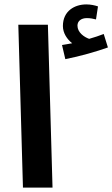

<svg xmlns="http://www.w3.org/2000/svg" viewBox="-20 -850 509 870"><path d="M276 -582C343 -595 419 -617 469 -635L450 -696C430 -688 408 -681 384 -674C361 -682 331 -703 331 -734C331 -754 347 -768 374 -768C389 -768 403 -765 415 -762L424 -821C409 -826 391 -830 371 -830C319 -830 265 -801 265 -732C265 -700 284 -672 307 -654C295 -652 281 -649 261 -646ZM84 0H218L197 -738H63Z"/></svg>

Font: Noto Sans Arabic UI XCn
Style: Bold
Weight: 700
Width: 2
Designer: Monotype Design Team, Nadine Chahine and Nizar Qandah
Foundry: Monotype Imaging Inc.
Version: Version 2.010